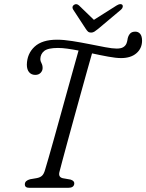

<svg xmlns="http://www.w3.org/2000/svg" viewBox="-20 -899 700 919"><path d="M264 -74Q259 -51 280.5 -46L317.5 -39.5Q337 -33.5 335.5 -19.5Q333.5 0 306.5 0H120.5Q97.5 0 99 -18.5Q100 -34.5 124 -41L156 -46.5Q172 -49.5 181 -57.8Q190 -66 195.5 -85.5Q201 -103.5 212.5 -143.2Q224 -183 239 -236.8Q254 -290.5 270.5 -350.2Q287 -410 303.2 -468.2Q319.5 -526.5 333.2 -575.8Q347 -625 356 -657Q328 -662.5 302.8 -666Q277.5 -669.5 257.5 -669.5Q209.5 -669.5 191.5 -655Q173.5 -640.5 173 -616Q173 -607 178.5 -596.8Q184 -586.5 184 -573.5Q184 -560.5 174.5 -550.5Q165 -540.5 149 -540.5Q130.5 -540.5 119.5 -553.2Q108.5 -566 108.5 -589.5Q109.5 -642 145.5 -675.5Q181.5 -709 253 -709Q285 -709 326 -702.5Q367 -696 408.2 -687.8Q449.5 -679.5 484 -673Q518.5 -666.5 538.5 -666.5Q558.5 -666.5 569.2 -672.8Q580 -679 585 -690Q588.5 -699 589.5 -705.5Q590.5 -712 591.5 -716.5Q595 -730 603.2 -738.8Q611.5 -747.5 628 -747.5Q642 -747.5 651 -736.8Q660 -726 660 -703.5Q659.5 -667 632.8 -644Q606 -621 559.5 -621Q535.5 -621 498.5 -627.8Q461.5 -634.5 420.5 -643.5Q411 -610.5 397 -560.5Q383 -510.5 366.8 -451.8Q350.5 -393 334 -333Q317.5 -273 303 -220Q288.5 -167 278.2 -128.2Q268 -89.5 264 -74ZM450 -761Q440 -753 432.5 -748Q425 -743 416 -743Q406.5 -743 401.2 -747.8Q396 -752.5 390.5 -761L330 -853.5Q322 -867.5 334.5 -876Q346 -883.5 358 -873L429.5 -804L538.5 -873Q557 -884 565.5 -876Q568.5 -872.5 567.5 -866Q566.5 -859.5 559.5 -853Z"/></svg>

Font: Fraunces 72pt S100 Light
Style: Italic
Weight: 300
Italic angle: -16°
Version: Version 1.000; ttfautohint (v1.8.3)